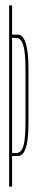

<svg xmlns="http://www.w3.org/2000/svg" viewBox="-20 -695 145 715"><path d="M14 0V-675H25V-566H47Q59.5 -566 68.2 -551.5Q77 -537 81.5 -509Q86 -481 86 -441V-239Q86 -197 81.8 -169.2Q77.5 -141.5 68.8 -127.8Q60 -114 47 -114H25V0ZM25 -125H40Q53 -125 60.8 -136.8Q68.5 -148.5 71.8 -175.8Q75 -203 75 -249V-431Q75 -475 71.5 -502Q68 -529 60.2 -541.5Q52.5 -554 40 -554H25Z"/></svg>

Font: Anybody UltraCondensed Thin
Style: Regular
Weight: 100
Width: 1
Designer: Tyler Finck
Foundry: Etcetera Type Company
Version: Version 1.110